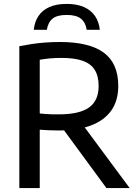

<svg xmlns="http://www.w3.org/2000/svg" viewBox="-20 -963 704 983"><path d="M79 0V-726.5Q109 -732.5 142 -737.5Q175 -742.5 211.2 -745.2Q247.5 -748 286.5 -748Q437 -748 511.2 -693.5Q585.5 -639 585.5 -523Q585.5 -448 549.8 -397.2Q514 -346.5 445.8 -320.8Q377.5 -295 278.5 -295Q250.5 -295 228.5 -296.2Q206.5 -297.5 183.5 -299V0ZM525 0 271 -346H387.5L644 0ZM280 -377.5Q387 -377.5 436 -412.8Q485 -448 485 -522.5Q485 -573.5 465 -605.2Q445 -637 403.2 -651.8Q361.5 -666.5 295.5 -666.5Q261.5 -666.5 235.2 -664Q209 -661.5 183.5 -657V-382Q201 -380.5 215.8 -379.2Q230.5 -378 245.8 -377.8Q261 -377.5 280 -377.5ZM153 -810.5Q157 -851 176.8 -880.8Q196.5 -910.5 232.5 -926.8Q268.5 -943 321.5 -943Q374.5 -943 410.8 -926.5Q447 -910 467 -880.2Q487 -850.5 491 -810.5H424Q418 -848 394.5 -867.2Q371 -886.5 321.5 -886.5Q272 -886.5 248.8 -867.2Q225.5 -848 220 -810.5Z"/></svg>

Font: Encode Sans SC Condensed Thin Medium
Style: Regular
Weight: 500
Version: Version 3.002